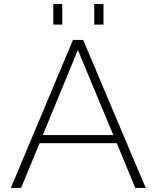

<svg xmlns="http://www.w3.org/2000/svg" viewBox="-20 -917 764 937"><path d="M360 -673 533 -258H189ZM640 0H691L386 -722H336L33 0H83L173 -218H550ZM284 -797V-897H240V-797ZM485 -797V-897H440V-797Z"/></svg>

Font: Perun ExtraLight
Style: Regular
Weight: 200
Foundry: Copyright (c) Stefan Peev, Context Ltd, 2016
Version: Version 1.089